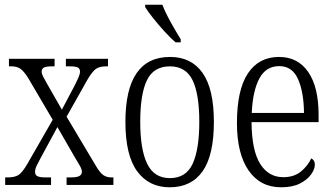

<svg xmlns="http://www.w3.org/2000/svg" viewBox="-20 -786 1417 816"><path d="M2 0V-32H12Q43 -32 59 -42.5Q75 -53 96 -89L204 -277L100 -454Q82 -483 67 -493.5Q52 -504 29 -504H18V-536H212V-504H201Q173 -504 165 -498Q157 -492 157 -482Q157 -473 163 -461Q169 -449 180 -430L243 -320L297 -422Q307 -442 313.5 -456.5Q320 -471 320 -482Q320 -495 310 -499.5Q300 -504 277 -504H260V-536H439V-504H432Q405 -504 389.5 -494.5Q374 -485 352 -448L263 -290L387 -82Q405 -51 419.5 -41.5Q434 -32 453 -32H462V0H263V-32H280Q307 -32 317.5 -38Q328 -44 328 -56Q328 -66 320.5 -79.5Q313 -93 296 -121L224 -246L153 -115Q143 -96 136 -82Q129 -68 129 -55Q129 -43 138.5 -37.5Q148 -32 175 -32H197V0Z M701 10Q613 10 563 -58Q513 -126 513 -268Q513 -544 703 -544Q793 -544 841 -476Q889 -408 889 -268Q889 -126 841 -58Q793 10 701 10ZM702 -29Q771 -29 799 -90.5Q827 -152 827 -268Q827 -386 798.5 -445Q770 -504 702 -504Q633 -504 604.5 -445Q576 -386 576 -268Q576 -151 605.5 -90Q635 -29 702 -29ZM726 -606Q705 -624 679 -652.5Q653 -681 630 -710Q607 -739 597 -756V-766H670Q683 -732 706.5 -690Q730 -648 748 -619V-606Z M1175 10Q1086 10 1036.5 -61.5Q987 -133 987 -263Q987 -404 1033.5 -474Q1080 -544 1166 -544Q1246 -544 1290 -480Q1334 -416 1334 -298V-267H1049Q1050 -147 1085.5 -90Q1121 -33 1184 -33Q1230 -33 1259 -57Q1288 -81 1303 -113Q1309 -110 1313.5 -103.5Q1318 -97 1318 -85Q1318 -67 1302 -44.5Q1286 -22 1254.5 -6Q1223 10 1175 10ZM1272 -306Q1271 -395 1246.5 -450Q1222 -505 1167 -505Q1110 -505 1082 -452Q1054 -399 1050 -306Z"/></svg>

Font: Noto Serif Lao Condensed Light
Style: Regular
Weight: 300
Width: 3
Designer: Monotype Design Team
Foundry: Monotype Imaging Inc.
Version: Version 2.003; ttfautohint (v1.8.4.7-5d5b)